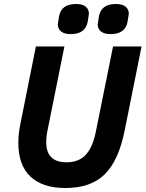

<svg xmlns="http://www.w3.org/2000/svg" viewBox="-20 -931 730 963"><path d="M335 -760Q302 -760 286 -773.5Q270 -787 270 -809Q270 -812 276 -848Q287 -911 361 -911Q394 -911 410 -897.5Q426 -884 426 -862Q426 -859 420 -823Q409 -760 335 -760ZM535 -760Q502 -760 486 -773.5Q470 -787 470 -809Q470 -812 476 -848Q487 -911 561 -911Q594 -911 610 -897.5Q626 -884 626 -862Q626 -859 620 -823Q609 -760 535 -760ZM160 -698H303L219 -280Q212 -249 212 -217Q212 -117 314 -117Q374 -117 409 -153.5Q444 -190 460 -267L547 -698H690L605 -275Q575 -126 505.5 -57Q436 12 308 12Q193 12 132.5 -45.5Q72 -103 72 -214Q72 -259 81 -303Z"/></svg>

Font: Aneliza
Style: Bold Italic
Weight: 700
Italic angle: -11.31°
Designer: Mike Abbink, Paul van der Laan, Pieter van Rosmalen
Foundry: Bold Monday
Version: Version 3.0